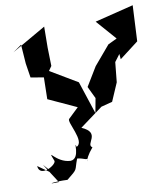

<svg xmlns="http://www.w3.org/2000/svg" viewBox="-81 -572 730 845"><g transform="rotate(-10 284.5 -149.5)"><path d="M58 118 114 205C48 208 95 199 153 202C208 158 190 172 211 117C242 119 261 140 254 113C258 155 236 139 286 80C256 62 336 23 253 -13L356 -89L406 -102L441 -183L450 -272L474 -304L476 -280L561 -345L569 -505L396 -462L474 -373L434 -354L362 -269L311 -185L337 -131L325 -66L277 -212C237 -236 196 -260 156 -284L170 -304L168 -386L169 -480L16 -392L55 -419L61 -334L71 -270L129 -260L127 -163L253 -105L207 -61C193 -49 259 47 218 66C207 28 228 120 181 122C114 119 85 43 110 107C123 124 36 176 32 119L103 169Z"/></g></svg>

Font: Charger Distortion
Style: 2
Weight: 400
Designer: Jasper
Foundry: Cannot Into Space Fonts
Version: Version 0.98